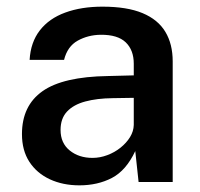

<svg xmlns="http://www.w3.org/2000/svg" viewBox="-20 -547 600 577"><path d="M218.5 10Q169 10 129.8 -8.2Q90.5 -26.5 68.2 -60.8Q46 -95 46 -144Q46 -229.5 107.8 -273Q169.5 -316.5 304.5 -318.5L382 -320.5V-355.5Q382 -396.5 357.8 -419.8Q333.5 -443 282.5 -442.5Q244.5 -442 213.5 -424.8Q182.5 -407.5 172.5 -367H69Q72 -420 99.8 -455.8Q127.5 -491.5 176 -509.2Q224.5 -527 288 -527Q362 -527 408.5 -507.5Q455 -488 477 -451.2Q499 -414.5 499 -362.5V0H396.5L386.5 -93Q359 -34.5 316.2 -12.2Q273.5 10 218.5 10ZM258 -72.5Q280.5 -72.5 302.5 -80.8Q324.5 -89 342.2 -103.2Q360 -117.5 370.8 -135Q381.5 -152.5 382 -171.5V-253L318.5 -252Q271.5 -251.5 236.2 -242Q201 -232.5 181.5 -211.8Q162 -191 162 -156.5Q162 -117 189.5 -94.8Q217 -72.5 258 -72.5Z"/></svg>

Font: Public Sans Thin SemiBold
Style: Regular
Weight: 600
Version: Version 2.001